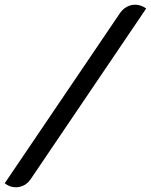

<svg xmlns="http://www.w3.org/2000/svg" viewBox="-23 -757 639 813"><path d="M484 -700Q496 -718 513 -727.5Q530 -737 549 -737Q574 -737 596 -721L108 0Q96 18 79.5 27Q63 36 44 36Q18 36 -3 19Z"/></svg>

Font: K2D
Style: Italic
Weight: 400
Italic angle: -10°
Designer: Katatrad Aksorn Co.,Ltd.
Foundry: Cadson Demak Co.,Ltd.
Version: Version 1.000; ttfautohint (v1.6)